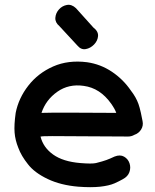

<svg xmlns="http://www.w3.org/2000/svg" viewBox="-20 -775 642 796"><path d="M305 -1Q358 3 395 -1Q432 -5 455 -15Q473 -23 489 -32Q510 -43 516.5 -61.5Q523 -80 517 -98Q511 -116 494.5 -125.5Q478 -135 455 -126Q436 -117 421 -111.5Q406 -106 378 -99Q361 -95 313 -99Q241 -105 200 -134.5Q159 -164 148 -209H151Q151 -212 331 -210L511 -209Q525 -209 537 -216Q555 -222 565 -238Q575 -254 571 -273Q569 -285 564 -307.5Q559 -330 554 -344Q544 -372 523 -399Q491 -446 444 -477.5Q397 -509 341 -517Q263 -527 200.5 -499.5Q138 -472 97.5 -420Q57 -368 45 -307Q38 -257 40.5 -225.5Q43 -194 56 -162Q68 -129 96 -94Q123 -59 177.5 -33Q232 -7 305 -1ZM152 -307Q170 -361 217.5 -394.5Q265 -428 327 -419Q395 -410 441 -345Q457 -322 462 -307Q210 -309 152 -307ZM301 -586Q316 -568 335.5 -571.5Q355 -575 370 -590.5Q385 -606 386.5 -625.5Q388 -645 367 -661L295 -741Q277 -758 257.5 -754.5Q238 -751 224.5 -736Q211 -721 209.5 -701.5Q208 -682 226 -667L301 -586Z"/></svg>

Font: Balsamiq Sans
Style: Regular
Weight: 400
Designer: Michael Angeles
Foundry: Balsamiq SRL
Version: Version 1.020; ttfautohint (v1.8.4.7-5d5b);gftools[0.9.26]